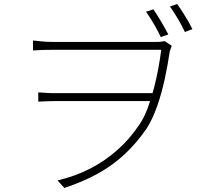

<svg xmlns="http://www.w3.org/2000/svg" viewBox="-20 -872 1040 948"><path d="M737 -826Q754 -802 775 -766.5Q796 -731 811 -702L774 -689Q760 -719 739.5 -754Q719 -789 701 -814ZM855 -852Q872 -828 893.5 -793.5Q915 -759 930 -728L893 -714Q878 -746 857.5 -780.5Q837 -815 819 -840ZM143 -672Q156 -671 182 -668Q208 -665 237 -665Q255 -665 296.5 -665Q338 -665 393 -665Q448 -665 506.5 -665Q565 -665 617.5 -665Q670 -665 707 -665Q744 -665 756 -665Q768 -665 777 -666.5Q786 -668 793 -669L828 -646Q827 -642 824 -635Q821 -628 818 -617Q809 -555 794 -484.5Q779 -414 756.5 -349.5Q734 -285 705 -239Q655 -166 595.5 -110.5Q536 -55 462.5 -14.5Q389 26 298 56L264 19Q352 -2 425 -39.5Q498 -77 559.5 -131.5Q621 -186 669 -258Q691 -290 708.5 -336.5Q726 -383 739.5 -434.5Q753 -486 762 -535.5Q771 -585 776 -626Q761 -626 720.5 -626Q680 -626 625.5 -626Q571 -626 510.5 -626Q450 -626 394.5 -626Q339 -626 297 -626Q255 -626 237 -626Q215 -626 193.5 -625.5Q172 -625 143 -623ZM748 -373Q733 -373 695 -373Q657 -373 605.5 -373Q554 -373 498 -373Q442 -373 391 -373Q340 -373 303 -373Q266 -373 252 -373Q228 -373 208.5 -372Q189 -371 169 -370V-416Q188 -415 208 -413.5Q228 -412 252 -412Q265 -412 303 -412Q341 -412 393 -412Q445 -412 501.5 -412Q558 -412 610 -412Q662 -412 700.5 -412Q739 -412 755 -412Z"/></svg>

Font: Noto Sans TC ExtraLight
Style: Regular
Weight: 250
Designer: Ryoko NISHIZUKA  (kana, bopomofo & ideographs); Paul D. Hunt (Latin, Greek & Cyrillic); Sandoll Communications , Soo-you
Foundry: Adobe
Version: Version 2.004-H2;hotconv 1.0.118;makeotfexe 2.5.65603